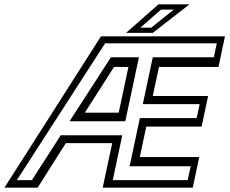

<svg xmlns="http://www.w3.org/2000/svg" viewBox="-80 -868 1066 888"><path d="M-59.5 0 387 -700H960.5L930.5 -558.5H655.5L626.5 -424H882.5L852.5 -282.5H596.5L566.5 -141.5H841.5L811.5 0H395L439 -206H224.5L94 0ZM-2 -35H67.5L201 -242.5H485.5L441.5 -35H788L802 -99H519.5L567 -322H829.5L843.5 -386.5H580.5L626.5 -603H909L922.5 -667.5H406ZM241.5 -307 433 -603H562.5L499.5 -307ZM312.5 -347H469L514 -558.5H447.5ZM503 -716 653 -848H796.5L626.5 -716ZM569 -740H619.5L723.5 -823.5H664.5Z"/></svg>

Font: Tourney
Style: Italic
Weight: 400
Italic angle: -12°
Version: Version 1.015